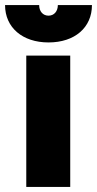

<svg xmlns="http://www.w3.org/2000/svg" viewBox="-49 -740 384 760"><path d="M143 -678C121 -678 106 -695 106 -720H-29C-29 -631 40 -572 143 -572C247 -572 315 -631 315 -720H180C180 -695 165 -678 143 -678ZM55 0H229V-520H55Z"/></svg>

Font: Fixel Text ExtraBold
Style: Regular
Weight: 800
Width: 4
Designer: AlfaBravo + MacPaw
Foundry: Kyrylo Tkachov, Marchela Mozhyna, Serhii Makarenko, Maria Weinstein, Zakhar Kryvoshyya
Version: Version 1.211